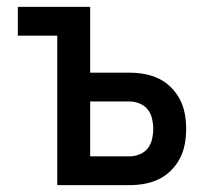

<svg xmlns="http://www.w3.org/2000/svg" viewBox="-20 -540 640 560"><path d="M147 0V-436H32V-520H243V-328H358Q380 -328 402 -324Q424 -320 443.5 -310.5Q463 -301 479 -285Q495 -269 505 -249.5Q515 -230 519 -208Q523 -186 523 -164Q523 -142 519 -120Q515 -98 505 -78.5Q495 -59 479 -43Q463 -27 443.5 -17.5Q424 -8 402 -4Q380 0 358 0ZM358 -84Q373 -84 387.5 -90Q402 -96 411 -107.5Q420 -119 423.5 -134Q427 -149 427 -164Q427 -179 423.5 -194Q420 -209 411 -220.5Q402 -232 387.5 -238Q373 -244 358 -244H243V-84Z"/></svg>

Font: Iosevka Fixed Curly Md Ex
Style: Regular
Weight: 500
Width: 7
Monospace: yes
Designer: Belleve Invis
Foundry: Belleve Invis
Version: Version 30.1.2